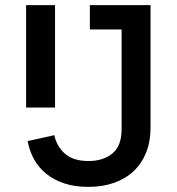

<svg xmlns="http://www.w3.org/2000/svg" viewBox="-20 -718 690 750"><path d="M568 -698V-219Q568 -165 551 -122.5Q534 -80 502.5 -50Q471 -20 426 -4Q381 12 325 12Q272 12 231.5 -1.5Q191 -15 161.5 -38.5Q132 -62 113.5 -95Q95 -128 88 -167L192 -190Q202 -145 234.5 -117Q267 -89 326 -89Q383 -89 419 -118.5Q455 -148 455 -213V-603H331V-698ZM82 -698H195V-298H82Z"/></svg>

Font: IBM Plex Sans Thai Medium
Style: Regular
Weight: 500
Designer: Mike Abbink, Paul van der Laan, Pieter van Rosmalen, Ben Mitchell, Mark Frömberg
Foundry: Bold Monday
Version: Version 1.1